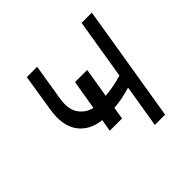

<svg xmlns="http://www.w3.org/2000/svg" viewBox="-138 -696 845 845"><g transform="rotate(-45 284.0 -273.5)"><path d="M338.1 -381.7 315.3 -243.6Q343.8 -246.1 369.7 -251.2Q395.6 -256.4 420.8 -263.8L467 -545.5H530.9L441.4 0H377.5L410.2 -199.6Q384.6 -191.8 359.2 -186.4Q333.8 -181.1 304.7 -179L295.5 -122.2H219.1L228.7 -178.6Q157 -186.4 121.3 -236.5Q85.6 -286.6 100.5 -376.4L127.8 -547.2H192.1L164.4 -376.4Q154.8 -318.2 177.9 -285.3Q201 -252.5 239.3 -244.3L262.4 -381.7Z"/></g></svg>

Font: Inter UI Light
Style: Italic
Weight: 300
Italic angle: 9.39999°
Designer: Rasmus Andersson
Foundry: rsms
Version: 3.2;8d6f07862